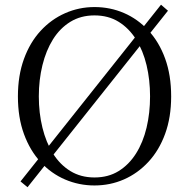

<svg xmlns="http://www.w3.org/2000/svg" viewBox="-20 -775 807 819"><path d="M696.5 -729.3 97.4 23.6 67.5 -1.1 666.8 -755ZM145.6 -363.7Q145.6 -293.1 161 -230.4Q176.3 -167.8 206 -120.2Q235.8 -72.6 280.2 -45.3Q324.7 -18 383 -18Q442.1 -18 486.1 -45.3Q530.2 -72.6 560.2 -120.2Q590.2 -167.8 605.2 -230.4Q620.1 -293.1 620.1 -363.7Q620.1 -434.4 605.2 -496.9Q590.2 -559.5 560.2 -607.1Q530.2 -654.7 486.1 -682Q442.1 -709.3 383 -709.3Q324.7 -709.3 280.2 -682Q235.8 -654.7 206 -607.1Q176.3 -559.5 161 -496.9Q145.6 -434.4 145.6 -363.7ZM383 -744.9Q450 -744.9 508.8 -719.5Q567.6 -694.1 613.1 -645Q658.7 -595.9 684.4 -525.1Q710.1 -454.4 710.1 -363.7Q710.1 -274.6 684.4 -204.2Q658.7 -133.7 613.1 -84.6Q567.6 -35.5 508.8 -9.7Q450 16.1 383 16.1Q316.9 16.1 257.7 -9.3Q198.4 -34.7 153.2 -83.8Q107.9 -132.9 82.2 -203.3Q56.4 -273.6 56.4 -363.7Q56.4 -452.8 82.2 -523.6Q107.9 -594.3 153.2 -643.4Q198.4 -692.5 257.7 -718.7Q316.9 -744.9 383 -744.9Z"/></svg>

Font: Noto Serif SC
Style: Regular
Weight: 200
Designer: Ryoko NISHIZUKA 西塚涼子 (kana & ideographs); Frank Grießhammer (Latin, Greek & Cyrillic); Wenlong ZHANG 张文龙 (bopomofo); San
Foundry: Adobe
Version: Version 2.001;hotconv 1.1.0;makeotfexe 2.6.0